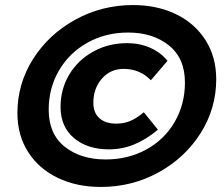

<svg xmlns="http://www.w3.org/2000/svg" viewBox="-20 -730 886 761"><path d="M49 -282Q49 -398 111 -496Q173 -594 278.5 -652Q384 -710 507 -710Q602 -710 677 -674Q752 -638 794.5 -571Q837 -504 837 -416Q837 -300 775 -202Q713 -104 608 -46.5Q503 11 380 11Q284 11 209 -25Q134 -61 91.5 -127.5Q49 -194 49 -282ZM713 -403Q713 -499 649.5 -550Q586 -601 488 -601Q399 -601 327 -561Q255 -521 214 -451Q173 -381 173 -295Q173 -199 236.5 -148.5Q300 -98 399 -98Q488 -98 560 -137.5Q632 -177 672.5 -247Q713 -317 713 -403ZM220 -306Q220 -377 254.5 -434.5Q289 -492 349.5 -525.5Q410 -559 484 -559Q533 -559 574.5 -541Q616 -523 644 -489L578 -412Q534 -457 470 -457Q418 -457 384 -418.5Q350 -380 350 -322Q350 -283 374 -261.5Q398 -240 441 -240Q470 -240 495 -250Q520 -260 550 -285L606 -216Q558 -176 510.5 -157Q463 -138 412 -138Q326 -138 273 -183Q220 -228 220 -306Z"/></svg>

Font: Niramit
Style: Bold Italic
Weight: 700
Italic angle: -10°
Designer: Katatrad Aksorn Co.,Ltd.
Foundry: Cadson Demak Co.,Ltd.
Version: Version 1.001; ttfautohint (v1.6)